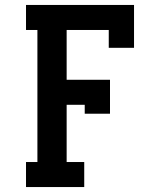

<svg xmlns="http://www.w3.org/2000/svg" viewBox="-20 -755 640 775"><path d="M85 0V-101H131V-634H85V-735H521V-562H419V-634H249V-433H424V-296H322V-332H249V-101H320V0Z"/></svg>

Font: Iosevka Etoile
Style: Bold
Weight: 700
Designer: Belleve Invis
Foundry: Belleve Invis
Version: Version 28.1.0; ttfautohint (v1.8.4)